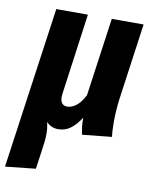

<svg xmlns="http://www.w3.org/2000/svg" viewBox="-100 -595 705 879"><g transform="rotate(10 252.0 -155.5)"><path d="M439 -67Q439 -24 443 1L306 15Q297 -25 298 -63Q275 -27 250 -9Q225 9 194 9Q160 9 139 -15Q145 15 145 39Q145 70 138 113L125 205L-16 220L90 -531H237L186 -160Q184 -144 184 -140Q184 -100 217 -100Q237 -100 258 -116Q279 -132 297 -167L348 -531H496L447 -181Q439 -122 439 -67Z"/></g></svg>

Font: Fira Sans Condensed
Style: Bold Italic
Weight: 700
Width: 3
Italic angle: -8°
Designer: Carrois Corporate & Edenspiekermann AG
Foundry: Carrois Corporate GbR & Edenspiekermann AG
Version: Version 4.203